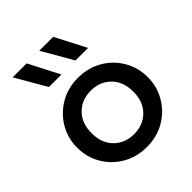

<svg xmlns="http://www.w3.org/2000/svg" viewBox="-213 -888 1031 1031"><g transform="rotate(-45 302.0 -373.0)"><path d="M302 15Q224.5 15 163.8 -20.8Q103 -56.5 68.5 -116.2Q34 -176 34 -247.5Q34 -318 68.5 -377.8Q103 -437.5 163.8 -473.8Q224.5 -510 302 -510Q380 -510 440.8 -474.2Q501.5 -438.5 536 -378.8Q570.5 -319 570.5 -247.5Q570.5 -177 536 -117.2Q501.5 -57.5 441 -21.2Q380.5 15 302 15ZM302 -82.5Q371 -82.5 415.8 -127Q460.5 -171.5 460.5 -247.5Q460.5 -323.5 415.8 -368Q371 -412.5 302 -412.5Q233 -412.5 188.5 -368Q144 -323.5 144 -247.5Q144 -171.5 188.8 -127Q233.5 -82.5 302 -82.5ZM359 -585 258.5 -759.5H364L454.5 -585ZM157.5 -585 56.5 -759.5H162.5L252.5 -585Z"/></g></svg>

Font: Geologica
Style: Regular
Weight: 400
Designer: Sindre Bremnes, Frode Helland
Foundry: Monokrom Skriftforlag AS
Version: Version 1.010; ttfautohint (v1.8.4.7-5d5b);gftools[0.9.28]